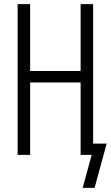

<svg xmlns="http://www.w3.org/2000/svg" viewBox="-20 -755 540 936"><path d="M383 161 427 0H373V-353H127V0H66V-735H127V-409H373V-735H434V-55H500L441 161Z"/></svg>

Font: Iosevka Fixed Light
Style: Regular
Weight: 300
Monospace: yes
Designer: Belleve Invis
Foundry: Belleve Invis
Version: Version 32.3.0